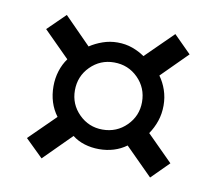

<svg xmlns="http://www.w3.org/2000/svg" viewBox="-52 -540 556 493"><g transform="rotate(10 226.0 -293.0)"><path d="M39 -435 85 -480 154 -410Q169 -420 187.5 -426.5Q206 -433 226 -433Q247 -433 265 -426.5Q283 -420 297 -410L368 -480L413 -435L346 -368Q357 -353 363.5 -334Q370 -315 370 -294Q370 -272 363.5 -253Q357 -234 346 -218L413 -151L368 -106L297 -177Q282 -166 264 -160.5Q246 -155 226 -155Q206 -155 188 -160.5Q170 -166 156 -177L85 -106L39 -151L107 -218Q95 -234 89 -253Q83 -272 83 -294Q83 -315 89 -334Q95 -353 106 -368ZM226 -206Q263 -206 288.5 -231.5Q314 -257 314 -293Q314 -330 288.5 -355.5Q263 -381 226 -381Q190 -381 164.5 -355.5Q139 -330 139 -293Q139 -257 164.5 -231.5Q190 -206 226 -206Z"/></g></svg>

Font: Georama ExtraCondensed Thin
Style: Regular
Weight: 400
Version: Version 1.001